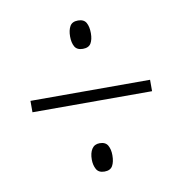

<svg xmlns="http://www.w3.org/2000/svg" viewBox="-58 -626 521 547"><g transform="rotate(-10 202.5 -352.5)"><path d="M202 -489Q185 -489 178.5 -500.5Q172 -512 172 -530Q172 -548 178.5 -559.5Q185 -571 202 -571Q219 -571 225.5 -559.5Q232 -548 232 -529Q232 -511 225.5 -500Q219 -489 202 -489ZM29 -336V-369H375V-336ZM202 -134Q185 -134 178.5 -146Q172 -158 172 -174Q172 -193 179.5 -204.5Q187 -216 202 -216Q219 -216 225.5 -204.5Q232 -193 232 -176Q232 -157 225.5 -145.5Q219 -134 202 -134Z"/></g></svg>

Font: Noto Sans Khmer UI ExtraCondensed ExtraLight
Style: Regular
Weight: 200
Width: 2
Designer: Danh Hong and the Monotype Design Team
Foundry: Monotype Imaging Inc.
Version: Version 2.002; ttfautohint (v1.8.4.7-5d5b)